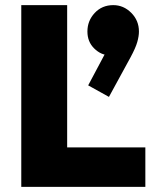

<svg xmlns="http://www.w3.org/2000/svg" viewBox="-20 -729 607 749"><path d="M63 0V-709H242V0ZM205 0V-154H547V0ZM405 -351 324 -396 399 -537 449 -551Q441 -535 430 -524.5Q419 -514 405 -514Q374 -514 347.5 -540Q321 -566 321 -606Q321 -648 349.5 -678.5Q378 -709 422 -709Q462 -709 492 -679Q522 -649 522 -606Q522 -588 515.5 -565Q509 -542 489 -505Z"/></svg>

Font: Outfit ExtraBold
Style: Regular
Weight: 800
Designer: Rodrigo Fuenzalida
Foundry: fragTYPE
Version: Version 1.100;gftools[0.9.27]